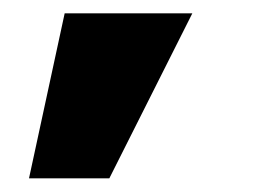

<svg xmlns="http://www.w3.org/2000/svg" viewBox="-20 -112 403 288"><path d="M23.5 155.5H144L268.5 -92H77Z"/></svg>

Font: Anybody SemiExpanded ExtraBold
Style: Regular
Weight: 800
Width: 6
Version: Version 1.113;gftools[0.9.25]